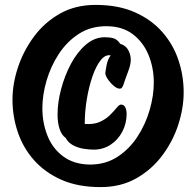

<svg xmlns="http://www.w3.org/2000/svg" viewBox="-20 -795 801 784"><path d="M391 -31Q298 -31 230.5 -61Q163 -91 118.5 -141.5Q74 -192 52.5 -256Q31 -320 31 -388Q31 -453 53.5 -520.5Q76 -588 119 -646Q162 -704 225 -739.5Q288 -775 370 -775Q463 -775 530.5 -745Q598 -715 642.5 -664.5Q687 -614 708.5 -550Q730 -486 730 -418Q730 -354 708 -286Q686 -218 642.5 -160Q599 -102 536 -66.5Q473 -31 391 -31ZM347 -123Q411 -123 459.5 -154.5Q508 -186 541 -236.5Q574 -287 591 -345.5Q608 -404 608 -458Q608 -518 586.5 -570.5Q565 -623 522 -655.5Q479 -688 414 -688Q350 -688 301.5 -656.5Q253 -625 220 -574.5Q187 -524 170 -465.5Q153 -407 153 -353Q153 -293 174 -240.5Q195 -188 238.5 -156Q282 -124 347 -123ZM362 -184Q345 -184 322 -187.5Q299 -191 279 -201.5Q259 -212 248 -232Q232 -243 223.5 -268Q215 -293 215 -327Q215 -376 229.5 -431Q244 -486 269.5 -534Q295 -582 330.5 -612.5Q366 -643 408 -643Q429 -643 444 -638.5Q459 -634 471 -616Q494 -609 504 -590Q514 -571 514 -551Q514 -531 503 -502.5Q492 -474 483 -446Q480 -440 477.5 -436.5Q475 -433 468 -433Q458 -433 444 -445Q430 -457 420 -472Q410 -487 410 -496Q411 -507 415.5 -530Q420 -553 432 -569Q410 -573 391 -549Q372 -525 357.5 -483Q343 -441 334.5 -390Q326 -339 326 -289Q363 -286 388 -297.5Q413 -309 429.5 -325.5Q446 -342 456.5 -355Q467 -368 474 -368Q486 -368 491.5 -357Q497 -346 497 -329Q497 -291 479.5 -257.5Q462 -224 431.5 -204Q401 -184 362 -184Z"/></svg>

Font: Protest Riot
Style: Regular
Weight: 400
Designer: Octavio Pardo
Foundry: Ashler Design
Version: Version 2.005; ttfautohint (v1.8.4.7-5d5b)